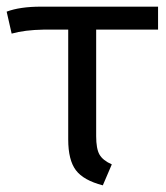

<svg xmlns="http://www.w3.org/2000/svg" viewBox="-24 -546 500 577"><path d="M451 -457H265V-137Q265 -99 275 -81.5Q285 -64 312 -52L285 11Q227 -4 204 -34.5Q181 -65 181 -127V-457H107Q50 -456 11 -445L-4 -511Q36 -526 99 -526H451Z"/></svg>

Font: FiraGO Book
Style: Regular
Weight: 350
Designer: bBox Type
Foundry: bBox Type GmbH
Version: Version 1.001;PS 001.001;hotconv 1.0.88;makeotf.lib2.5.64775